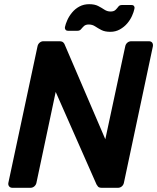

<svg xmlns="http://www.w3.org/2000/svg" viewBox="-20 -897 751 917"><path d="M40 0Q29 0 23.5 -7Q18 -14 20 -24L159 -675Q161 -686 169 -693Q177 -700 187 -700H263Q277 -700 282.5 -694Q288 -688 289 -684L483 -232L578 -675Q580 -686 588 -693Q596 -700 607 -700H691Q702 -700 707 -693Q712 -686 710 -675L572 -25Q570 -14 562 -7Q554 0 543 0H467Q453 0 448 -6Q443 -12 441 -16L246 -458L154 -24Q152 -14 144 -7Q136 0 125 0ZM507 -745Q481 -745 464.5 -753.5Q448 -762 434.5 -771Q421 -780 404 -780Q389 -780 381 -772.5Q373 -765 367 -757.5Q361 -750 350 -750H304Q297 -750 293 -755Q289 -760 290 -767Q293 -782 301.5 -801Q310 -820 324.5 -837.5Q339 -855 359.5 -866Q380 -877 406 -877Q432 -877 448.5 -868.5Q465 -860 478.5 -851Q492 -842 508 -842Q524 -842 532 -850Q540 -858 545.5 -865.5Q551 -873 562 -873H608Q617 -873 620.5 -867.5Q624 -862 622 -855Q619 -840 610.5 -821Q602 -802 587.5 -785Q573 -768 552.5 -756.5Q532 -745 507 -745Z"/></svg>

Font: Rubik Light Medium
Style: Italic
Weight: 500
Italic angle: -12°
Version: Version 2.104